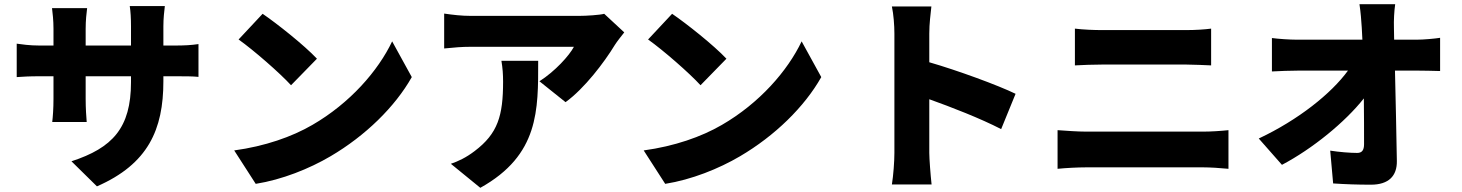

<svg xmlns="http://www.w3.org/2000/svg" viewBox="-20 -832 7000 919"><path d="M762 -614V-706C762 -745 766 -777 769 -803H601C605 -778 607 -745 607 -706V-614H390V-694C390 -735 394 -769 397 -793H229C232 -769 236 -734 236 -695V-614H171C119 -614 83 -620 60 -623V-463C89 -465 119 -467 171 -467H236V-359C236 -312 233 -273 230 -248H395C393 -273 390 -312 390 -359V-467H607V-439C607 -219 518 -124 322 -60L444 60C689 -47 762 -212 762 -443V-467H812C867 -467 902 -467 930 -464V-621C895 -616 867 -614 811 -614Z M1237 -766 1122 -643C1194 -592 1320 -482 1373 -424L1497 -551C1437 -615 1306 -719 1237 -766ZM1101 -112 1204 48C1330 28 1460 -24 1562 -84C1729 -182 1871 -321 1951 -463L1857 -634C1790 -493 1655 -338 1475 -234C1377 -177 1248 -132 1101 -112Z M2380 -541C2386 -505 2388 -476 2388 -441C2388 -278 2363 -193 2252 -109C2210 -77 2173 -60 2138 -48L2279 67C2561 -90 2556 -306 2556 -541ZM2872 -766C2851 -760 2785 -756 2752 -756H2233C2189 -756 2147 -761 2106 -767V-600C2158 -605 2189 -608 2233 -608H2727C2705 -566 2636 -490 2562 -443L2687 -343C2777 -408 2872 -533 2923 -617C2933 -633 2956 -662 2968 -677Z M3197 -766 3082 -643C3154 -592 3280 -482 3333 -424L3457 -551C3397 -615 3266 -719 3197 -766ZM3061 -112 3164 48C3290 28 3420 -24 3522 -84C3689 -182 3831 -321 3911 -463L3817 -634C3750 -493 3615 -338 3435 -234C3337 -177 3208 -132 3061 -112Z M4841 -383C4757 -424 4563 -495 4428 -534V-671C4428 -719 4434 -763 4438 -801H4249C4257 -763 4261 -711 4261 -671V-100C4261 -59 4256 8 4249 51H4439C4434 6 4428 -73 4428 -100V-357C4534 -319 4671 -266 4772 -214Z M5042 -24C5082 -28 5138 -31 5179 -31H5739C5770 -31 5821 -28 5860 -24V-209C5823 -205 5775 -202 5739 -202H5179C5138 -202 5084 -206 5042 -209ZM5125 -519C5161 -521 5214 -523 5254 -523H5659C5695 -523 5747 -520 5777 -519V-695C5748 -691 5701 -688 5659 -688H5253C5218 -688 5164 -690 5125 -695Z M6653 -642 6652 -700C6651 -734 6653 -778 6658 -812H6487C6493 -773 6496 -732 6498 -700L6501 -642H6189C6153 -642 6096 -646 6068 -650V-490C6105 -492 6155 -494 6193 -494H6432C6352 -384 6194 -258 6005 -169L6116 -43C6262 -120 6418 -247 6508 -361C6509 -277 6509 -201 6509 -142C6509 -113 6499 -100 6476 -100C6444 -100 6391 -104 6347 -111L6361 46C6422 50 6476 52 6542 52C6627 52 6667 10 6666 -61C6664 -201 6660 -351 6657 -494H6768C6796 -494 6837 -493 6873 -492V-651C6847 -647 6795 -642 6759 -642Z"/></svg>

Font: Noto Sans T Chinese Black
Style: Bold
Weight: 900
Designer: Ryoko NISHIZUKA (kana & ideographs); Paul D. Hunt (Latin, Greek & Cyrillic); Wenlong ZHANG (bopomofo); Sandoll Communica
Foundry: Adobe Systems Incorporated
Version: Version 1.000;PS 1;hotconv 1.0.78;makeotf.lib2.5.61930